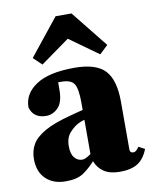

<svg xmlns="http://www.w3.org/2000/svg" viewBox="-86 -822 720 903"><g transform="rotate(-10 274.0 -370.5)"><path d="M414 16Q367 16 338.5 -2.5Q310 -21 297 -55Q268 -23 238.5 -3.5Q209 16 155 16Q96 16 60.5 -18Q25 -52 25 -113Q25 -152 42.5 -182.5Q60 -213 104.5 -238.5Q149 -264 230 -285Q242 -288 258 -292.5Q274 -297 291 -301V-337Q291 -401 276.5 -425Q262 -449 215 -449Q211 -449 207.5 -449Q204 -449 200 -449V-415Q200 -354 175 -328.5Q150 -303 118 -303Q57 -303 42 -357Q42 -422 103.5 -462.5Q165 -503 286 -503Q390 -503 432.5 -457.5Q475 -412 475 -309V-80Q475 -63 492 -63Q498 -63 504 -67.5Q510 -72 519 -85L548 -69Q530 -23 498.5 -3.5Q467 16 414 16ZM197 -144Q197 -107 212 -89Q227 -71 249 -71Q256 -71 264.5 -74.5Q273 -78 291 -90V-254Q276 -250 262 -243Q241 -233 219 -209Q197 -185 197 -144ZM418 -544 280 -643 142 -544 102 -582 242 -757H318L458 -582Z"/></g></svg>

Font: Source Serif Pro Black
Style: Regular
Weight: 900
Designer: Frank Grießhammer
Foundry: Adobe Systems Incorporated
Version: Version 3.001;hotconv 1.0.111;makeotfexe 2.5.65597